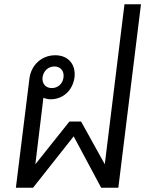

<svg xmlns="http://www.w3.org/2000/svg" viewBox="-20 -887 686 907"><path d="M119 -516 55 0H136L328 -243L458 0H539L646 -867H568L475 -111L363 -313H308L147 -111L185 -425C195 -421 207 -418 219 -418C279 -418 324 -461 332 -522C339 -583 302 -626 241 -626C177 -626 127 -580 119 -516ZM181 -522C185 -551 207 -573 237 -573C266 -573 284 -551 280 -522C277 -492 254 -471 225 -471C195 -471 178 -492 181 -522Z"/></svg>

Font: TPK Tissa Web
Style: Italic
Weight: 400
Italic angle: -7°
Designer: Jacques Le Bailly, Suppakit Chalermlarp | Katatrad Co.,Ltd.
Foundry: Jacques Le Bailly, Cadson Demak Co.,Ltd.
Version: Version 5.000;Glyphs 3.1.2 (3151)